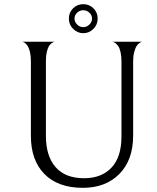

<svg xmlns="http://www.w3.org/2000/svg" viewBox="-20 -888 752 920"><path d="M330.5 -749.5Q310 -770 310 -799Q310 -828 330 -848Q350 -868 379 -868Q408 -868 428 -848Q448 -828 448 -799Q448 -770 427.5 -749.5Q407 -729 379 -729Q351 -729 330.5 -749.5ZM408.5 -770.5Q421 -783 421 -799Q421 -815 408.5 -827Q396 -839 379 -839Q362 -839 349.5 -827Q337 -815 337 -799Q337 -783 349.5 -770.5Q362 -758 379 -758Q396 -758 408.5 -770.5ZM618 -595V-239Q618 -121 552 -54.5Q486 12 377 12Q258 12 193 -54Q128 -120 128 -237V-595Q128 -620 123.5 -639Q119 -658 113 -667Q107 -676 101 -681Q95 -686 90 -687L86 -688H242Q240 -688 237.5 -687Q235 -686 227.5 -681Q220 -676 214.5 -667Q209 -658 204.5 -640Q200 -622 200 -598V-237Q200 -140 246.5 -87Q293 -34 383 -34Q466 -34 514 -84.5Q562 -135 562 -234V-595Q562 -620 557.5 -639Q553 -658 546.5 -667Q540 -676 533.5 -681Q527 -686 522 -687L518 -688H662Q660 -688 657 -687Q654 -686 646.5 -680.5Q639 -675 633.5 -666Q628 -657 623 -638.5Q618 -620 618 -595Z"/></svg>

Font: Bellefair
Style: Regular
Weight: 400
Designer: Nick Shinn, Liron Lavi Turkenic
Foundry: Shinntype
Version: Version 1.003;PS 001.003;hotconv 1.0.88;makeotf.lib2.5.64775